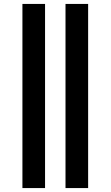

<svg xmlns="http://www.w3.org/2000/svg" viewBox="-20 -762 563 976"><path d="M94 194V-742H209V194ZM313 194V-742H428V194Z"/></svg>

Font: Montserrat Thin SemiBold
Style: Regular
Weight: 600
Version: Version 9.000